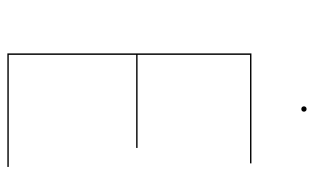

<svg xmlns="http://www.w3.org/2000/svg" viewBox="-190 -684 874 535"><g transform="rotate(90 247.5 -417.0)"><path d="M284.3 -833.8C279.4 -833.8 276.8 -830.1 276.8 -826.4C276.8 -822.7 279.4 -819.1 284.3 -819.1C289.2 -819.1 291.7 -822.7 291.7 -826.4C291.7 -830.1 289.2 -833.8 284.3 -833.8ZM435.9 -680.1H129.3V0H445.6V-3.9H133.3V-358.9H392.8V-362.8H133.3V-676.2H435.6Z"/></g></svg>

Font: Fira Sans Four
Style: Regular
Weight: 100
Designer: Carrois Corporate & Edenspiekermann AG
Foundry: Carrois Corporate GbR & Edenspiekermann AG
Version: Version 4.203;PS 004.203;hotconv 1.0.88;makeotf.lib2.5.64775